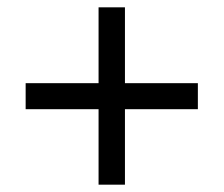

<svg xmlns="http://www.w3.org/2000/svg" viewBox="-20 -615 612 524"><path d="M321 -388H520V-317H321V-111H249V-317H50V-388H249V-595H321Z"/></svg>

Font: Noto Sans Symbols 2
Style: Regular
Weight: 400
Designer: Monotype Design Team
Foundry: Monotype Imaging Inc.
Version: Version 2.008; ttfautohint (v1.8.4.7-5d5b)